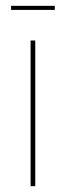

<svg xmlns="http://www.w3.org/2000/svg" viewBox="-20 -639 226 659"><path d="M168 -619V-605H18V-619ZM101 -500V0H85V-500Z"/></svg>

Font: Elaine Sans Thin
Style: Regular
Weight: 250
Designer: Wei Huang
Foundry: Wei Huang
Version: Version 2.001;December 24, 2019;FontCreator 12.0.0.2547 64-b